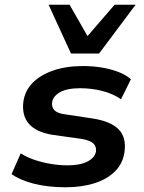

<svg xmlns="http://www.w3.org/2000/svg" viewBox="-20 -784 610 814"><path d="M258 10Q184 10 124.5 -5Q65 -20 29 -46L68 -134Q94 -117 127 -106Q160 -95 196 -89Q232 -83 266 -83Q320 -83 351.5 -99.5Q383 -116 387 -143Q389 -164 375 -176.5Q361 -189 327 -195L205 -212Q135 -223 103.5 -258Q72 -293 79 -352Q85 -398 117 -431.5Q149 -465 204 -484.5Q259 -504 332 -504Q374 -504 412.5 -497.5Q451 -491 483 -478.5Q515 -466 535 -448L493 -363Q459 -387 413.5 -398.5Q368 -410 320 -410Q263 -410 233.5 -392.5Q204 -375 201 -350Q198 -330 211 -316.5Q224 -303 258 -299L377 -281Q450 -269 483 -235.5Q516 -202 508 -141Q502 -93 469 -59Q436 -25 381.5 -7.5Q327 10 258 10ZM281 -557 186 -764H275L351 -631L466 -764H555L400 -557Z"/></svg>

Font: Nunito Sans 10pt SemiExpanded
Style: Bold Italic
Weight: 700
Width: 6
Italic angle: -9°
Designer: Vernon Adams
Foundry: Vernon Adams
Version: Version 3.101;gftools[0.9.27]